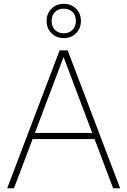

<svg xmlns="http://www.w3.org/2000/svg" viewBox="-20 -1010 683 1030"><path d="M18.5 0 300 -740H343L624.5 0H587L315 -720H327L55 0ZM142 -264 152 -297H491L501 -264ZM322 -805.5Q282.5 -805.5 256.2 -831.8Q230 -858 230 -897.5Q230 -937.5 256.2 -963.5Q282.5 -989.5 322 -989.5Q362 -989.5 388 -963.5Q414 -937.5 414 -897.5Q414 -858 388 -831.8Q362 -805.5 322 -805.5ZM322 -831.5Q350.5 -831.5 368.8 -849.2Q387 -867 387 -897.5Q387 -928.5 368.8 -946Q350.5 -963.5 322 -963.5Q293.5 -963.5 275.2 -946Q257 -928.5 257 -897.5Q257 -867 275.2 -849.2Q293.5 -831.5 322 -831.5Z"/></svg>

Font: Encode Sans Condensed Thin Thin
Style: Regular
Weight: 250
Version: Version 3.002